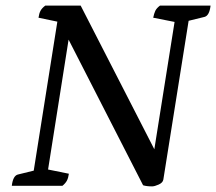

<svg xmlns="http://www.w3.org/2000/svg" viewBox="-20 -661 769 683"><path d="M521 2Q511 2 503 1Q495 0 489 -2L224 -520L151 -58L225 -43Q223 -28 218 -18.5Q213 -9 202 0H22Q26 -35 43 -40L100 -54L184 -584L117 -598Q119 -613 124 -622.5Q129 -632 141 -641H267L529 -130L601 -583L525 -598Q528 -613 532.5 -622.5Q537 -632 549 -641H729Q725 -606 708 -601L651 -587L561 -22Q559 -11 544.5 -4.5Q530 2 521 2Z"/></svg>

Font: Petrona Medium
Style: Italic
Weight: 500
Italic angle: -9°
Designer: Ringo R. Seeber
Foundry: Ringo R. Seeber
Version: Version 2.001; ttfautohint (v1.8.3)